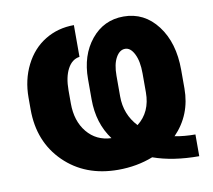

<svg xmlns="http://www.w3.org/2000/svg" viewBox="-66 -613 778 701"><g transform="rotate(-10 323.0 -262.5)"><path d="M618.2 12.7Q521 12.7 448.2 -13.2Q388.2 10.3 318.8 10.3Q196.8 10.3 119.1 -65.9Q41.5 -142.1 41.5 -262.2V-306.2Q41.5 -372.1 68.6 -426Q95.7 -480 143.3 -509Q190.9 -538.1 250.5 -538.1V-420.4Q222.2 -416.5 206.1 -386.2Q189.9 -356 189.9 -307.1V-258.3Q189.9 -192.9 224.1 -151.4Q258.3 -109.9 314 -107.9Q267.1 -170.9 267.1 -259.8V-335Q267.1 -422.9 313.7 -480.2Q360.4 -537.6 434.1 -537.6Q510.7 -537.6 559.3 -473.9Q607.9 -410.2 607.9 -309.1V-240.2Q607.9 -142.6 542 -74.7Q577.1 -67.9 618.2 -67.9ZM371.6 -252.4Q371.6 -185.5 416 -138.2Q466.8 -177.7 466.8 -250.5V-321.3Q466.8 -366.2 453.1 -393.3Q439.5 -420.4 419.4 -420.4Q398.9 -420.4 385.3 -396Q371.6 -371.6 371.6 -329.1Z"/></g></svg>

Font: Roboto
Style: Bold
Weight: 700
Designer: Google
Version: Version 2.134; 2016; ttfautohint (v1.6)